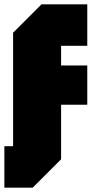

<svg xmlns="http://www.w3.org/2000/svg" viewBox="-30 -720 440 880"><path d="M-10 140V-50H30V-570L160 -700H370V-510H250V-420H370V-240H250V10L120 140Z"/></svg>

Font: Tektur Condensed Black
Style: Regular
Weight: 900
Width: 3
Designer: Adam Jagosz
Foundry: Adam Jagosz
Version: Version 1.005;gftools[0.9.30]